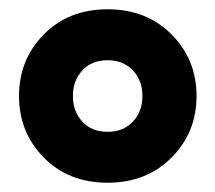

<svg xmlns="http://www.w3.org/2000/svg" viewBox="-20 -750 464 414"><path d="M349.9 -410.2Q295.9 -356 211.9 -356Q127.9 -356 74.5 -410.2Q21 -464.4 21 -543Q21 -621.6 74.5 -675.8Q127.9 -730 211.9 -730Q295.9 -730 349.9 -675.8Q403.8 -621.6 403.8 -543Q403.8 -464.4 349.9 -410.2ZM157.5 -487.8Q177.7 -465.8 211.9 -465.8Q246.1 -465.8 266.6 -487.8Q287.1 -509.8 287.1 -543Q287.1 -576.2 266.6 -598.1Q246.1 -620.1 211.9 -620.1Q177.7 -620.1 157.5 -598.1Q137.2 -576.2 137.2 -543Q137.2 -509.8 157.5 -487.8Z"/></svg>

Font: Sora
Style: Bold
Weight: 700
Designer: Jonathan Barnbrook, Julián Moncada
Foundry: Barnbrook Fonts
Version: Version 2.000